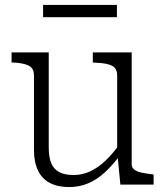

<svg xmlns="http://www.w3.org/2000/svg" viewBox="-20 -750 674 780"><path d="M178 -537V-151Q178 -113 187.5 -88.5Q197 -64 219.5 -51.5Q242 -39 279 -39Q314 -39 345.5 -53.5Q377 -68 406.5 -95.5Q436 -123 465 -163L468 -120Q437 -78 404.5 -48.5Q372 -19 336.5 -4.5Q301 10 261 10Q215 10 183 -6.5Q151 -23 134.5 -57Q118 -91 118 -141V-443Q118 -473 96.5 -483.5Q75 -494 35 -496H27V-537ZM515 -537V-83Q515 -69 525.5 -61Q536 -53 554 -49Q572 -45 597 -42L604 -41V0H469L457 -123L456 -127V-443Q456 -473 434 -483.5Q412 -494 370 -495L357 -496V-537ZM155 -730H455V-680H155Z"/></svg>

Font: Roboto Serif 20pt ExtraLight
Style: Regular
Weight: 250
Version: Version 1.008